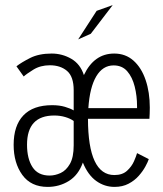

<svg xmlns="http://www.w3.org/2000/svg" viewBox="-20 -722 640 753"><path d="M167 11Q101.5 11 67.5 -36Q33.5 -83 33.5 -154Q33.5 -229.5 71.8 -269.5Q110 -309.5 184.5 -309.5Q213 -309.5 234.8 -303Q256.5 -296.5 269 -289V-368Q269 -421.5 243 -443.8Q217 -466 175.5 -466Q138.5 -466 110.8 -448.8Q83 -431.5 73 -422L44.5 -462Q63.5 -477 98 -494.5Q132.5 -512 182.5 -512Q224 -512 259.5 -491.5Q295 -471 309 -427.5Q349 -512 428 -512Q472.5 -512 503.8 -484Q535 -456 551.2 -408Q567.5 -360 567.5 -300Q567.5 -287 567 -275.8Q566.5 -264.5 566 -256H325Q325.5 -35.5 428.5 -35.5Q460 -35.5 478.2 -52.2Q496.5 -69 505.5 -89.5Q514.5 -110 517.5 -121.5L563.5 -98Q560 -87 550.2 -69Q540.5 -51 524.2 -32.5Q508 -14 484.2 -1.5Q460.5 11 429 11Q390 11 357.5 -12.2Q325 -35.5 305 -84.5Q287.5 -35.5 250 -12.2Q212.5 11 167 11ZM326.5 -298H517.5V-305.5Q517.5 -346 508.2 -382.8Q499 -419.5 479 -442.5Q459 -465.5 425.5 -465.5Q383 -465.5 357.5 -422.5Q332 -379.5 326.5 -298ZM174.5 -33.5Q196 -33.5 217.8 -43.5Q239.5 -53.5 254.2 -79.2Q269 -105 269 -152V-247.5Q256 -257 235.8 -263Q215.5 -269 193 -269Q86 -269 86 -154.5Q86 -99.5 107.5 -66.5Q129 -33.5 174.5 -33.5ZM286.5 -567.5 359 -679.5 422 -702 336 -589.5Z"/></svg>

Font: Trispace Condensed ExtraLight
Style: Regular
Weight: 200
Width: 3
Designer: Tyler Finck
Foundry: Etcetera Type Company
Version: Version 1.210; ttfautohint (v1.8.3)